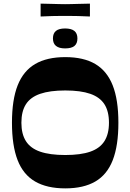

<svg xmlns="http://www.w3.org/2000/svg" viewBox="-20 -1027 719 1059"><path d="M340 12Q239 12 173.5 -26Q108 -64 77 -144Q46 -224 46 -350Q46 -477 77.5 -556.5Q109 -636 174 -674Q239 -712 340 -712Q441 -712 505.5 -674Q570 -636 601.5 -556.5Q633 -477 633 -350Q633 -224 602 -144Q571 -64 506 -26Q441 12 340 12ZM340 -172Q425 -172 478 -190.5Q531 -209 556 -248.5Q581 -288 581 -350Q581 -413 556 -452Q531 -491 478 -509.5Q425 -528 340 -528Q255 -528 201.5 -509.5Q148 -491 123 -452Q98 -413 98 -350Q98 -288 123 -248.5Q148 -209 201.5 -190.5Q255 -172 340 -172ZM339 -760Q272 -760 272 -815Q272 -843 288.5 -856.5Q305 -870 339 -870Q373 -870 390 -856.5Q407 -843 407 -815Q407 -787 390.5 -773.5Q374 -760 339 -760ZM204 -936V-1007Q246 -1006 268.5 -1005.5Q291 -1005 306 -1004.5Q321 -1004 339 -1004Q358 -1004 373 -1004.5Q388 -1005 411 -1005.5Q434 -1006 476 -1007V-936Q434 -938 411 -938.5Q388 -939 373 -939Q358 -939 339 -939Q321 -939 306 -939Q291 -939 268.5 -938.5Q246 -938 204 -936Z"/></svg>

Font: Ojuju ExtraLight
Style: Bold
Weight: 700
Version: Version 1.000